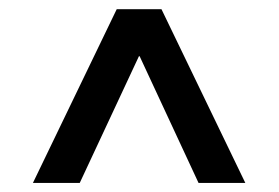

<svg xmlns="http://www.w3.org/2000/svg" viewBox="-20 -694 606 417"><path d="M233.5 -674H330.7L512.8 -296.7H411.2L283.2 -572H281.8L153.2 -296.7H51.5Z"/></svg>

Font: Murecho Thin
Style: Regular
Weight: 100
Designer: Neil Summerour
Foundry: Positype
Version: Version 1.010